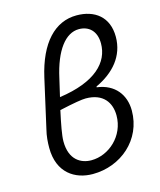

<svg xmlns="http://www.w3.org/2000/svg" viewBox="-111 -804 749 897"><g transform="rotate(-15 264.0 -356.0)"><path d="M227 12C362 12 479 -86 479 -228C479 -303 435 -364 348 -375L349 -379C437 -420 496 -487 496 -580C496 -677 431 -724 344 -724C239 -724 160 -641 124 -482L71 -247C63 -216 61 -186 61 -159C61 -37 142 12 227 12ZM237 -52C188 -52 133 -80 133 -171C133 -200 143 -252 157 -316C229 -332 267 -338 285 -338C370 -338 404 -286 404 -224C404 -125 322 -52 237 -52ZM191 -461C219 -589 273 -659 338 -659C384 -659 421 -630 421 -568C421 -477 348 -400 171 -375C177 -402 184 -431 191 -461Z"/></g></svg>

Font: Source Sans Pro
Style: Italic
Weight: 400
Italic angle: -11°
Designer: Paul D. Hunt
Foundry: Adobe Systems Incorporated
Version: Version 3.006;hotconv 1.0.111;makeotfexe 2.5.65597